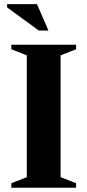

<svg xmlns="http://www.w3.org/2000/svg" viewBox="-20 -886 412 906"><path d="M339 -21.5V0H33.5V-21.5L106.5 -50V-625L33.5 -653.5V-675H339V-653.5L266 -625V-50ZM208.5 -742H163L13.5 -851V-866.5H154.5Z"/></svg>

Font: Newsreader 24pt
Style: Bold
Weight: 700
Designer: Hugues Gentile
Foundry: Production Type
Version: Version 1.003